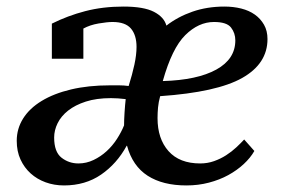

<svg xmlns="http://www.w3.org/2000/svg" viewBox="-20 -555 857 585"><path d="M219 -57C199.7 -57 182.5 -62.8 167.5 -74.5C152.5 -86.2 145 -106.7 145 -136C145 -150.7 148.5 -165.2 155.5 -179.5C162.5 -193.8 173.2 -206.7 187.5 -218C201.8 -229.3 219.8 -238.5 241.5 -245.5C263.2 -252.5 288.7 -256 318 -256C332 -256 347 -255 363 -253C361.7 -241.7 360.5 -228.2 359.5 -212.5C358.5 -196.8 358 -183.7 358 -173C352.7 -159.7 345.5 -146 336.5 -132C327.5 -118 317 -105.5 305 -94.5C293 -83.5 279.7 -74.5 265 -67.5C250.3 -60.5 235 -57 219 -57ZM366 -111H367C378.3 -69.7 399.3 -39.2 430 -19.5C460.7 0.2 500 10 548 10C572 10 594.8 7.2 616.5 1.5C638.2 -4.2 657.8 -11.8 675.5 -21.5C693.2 -31.2 708.8 -42.3 722.5 -55C736.2 -67.7 747 -81 755 -95L724 -130C717.3 -122.7 709.3 -114.7 700 -106C690.7 -97.3 680.3 -89.3 669 -82C657.7 -74.7 645.3 -68.7 632 -64C618.7 -59.3 604.7 -57 590 -57C548 -57 515.8 -69.5 493.5 -94.5C471.2 -119.5 460 -153 460 -195C460 -205.7 460.5 -216.5 461.5 -227.5C462.5 -238.5 464.7 -250 468 -262C583.3 -270 666.7 -288.5 718 -317.5C769.3 -346.5 795 -386 795 -436C795 -452.7 791.5 -467.2 784.5 -479.5C777.5 -491.8 768.2 -502.2 756.5 -510.5C744.8 -518.8 731 -525 715 -529C699 -533 682 -535 664 -535C628.7 -535 596.2 -529.8 566.5 -519.5C536.8 -509.2 510.3 -495 487 -477C482.3 -494.3 469.7 -508.3 449 -519C428.3 -529.7 397.3 -535 356 -535C314 -535 275.2 -530.3 239.5 -521C203.8 -511.7 170 -499 138 -483V-376H234V-468C247.3 -475.3 262.8 -480.5 280.5 -483.5C298.2 -486.5 312.3 -488 323 -488C349 -488 367.7 -481.3 379 -468C390.3 -454.7 396 -436 396 -412C396 -396 393.8 -378 389.5 -358C385.2 -338 379.3 -316.3 372 -293C362 -294.3 352.3 -295 343 -295H315C271 -295 231.5 -290.8 196.5 -282.5C161.5 -274.2 131.7 -262.5 107 -247.5C82.3 -232.5 63.5 -214.7 50.5 -194C37.5 -173.3 31 -150.7 31 -126C31 -104.7 34.8 -85.7 42.5 -69C50.2 -52.3 60.5 -38.2 73.5 -26.5C86.5 -14.8 101.7 -5.8 119 0.5C136.3 6.8 155 10 175 10C218.3 10 256 -1 288 -23C320 -45 346 -74.3 366 -111ZM632 -488C658 -488 675.3 -482.3 684 -471C692.7 -459.7 697 -446.7 697 -432C697 -394 677.7 -364.3 639 -343C600.3 -321.7 546 -310 476 -308C494.7 -374.7 517.5 -421.3 544.5 -448C571.5 -474.7 600.7 -488 632 -488Z"/></svg>

Font: PT Serif Caption
Style: Italic
Weight: 400
Italic angle: -12°
Designer: A.Korolkova, O.Umpeleva, V.Yefimov
Foundry: ParaType Ltd
Version: Version 1.000W OFL